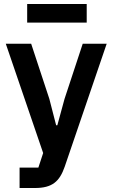

<svg xmlns="http://www.w3.org/2000/svg" viewBox="-20 -741 564 961"><path d="M116 -628H414V-721H116ZM303 -246 267 -114H261L227 -246L136 -522H9L196 25L172 98H78V200H155C241 200 278 168 304 93L514 -522H394Z"/></svg>

Font: Braiins Sans SemiBold
Style: Regular
Weight: 600
Designer: Mike Abbink, Paul van der Laan, Pieter van Rosmalen, Jiri Chlebus, Lubos Buracinsky
Foundry: Bold Monday, Sudetype
Version: Version 1.000;hotconv 1.0.109;makeotfexe 2.5.65596